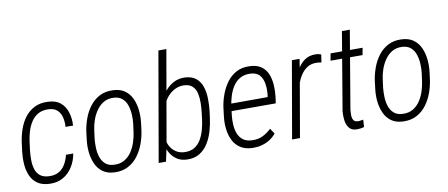

<svg xmlns="http://www.w3.org/2000/svg" viewBox="-67 -1019 3032 1299"><g transform="rotate(-10 1449.0 -369.5)"><path d="M189.9 -40.5Q230 -39.1 257.1 -54.9Q284.2 -70.8 301 -99.4Q317.9 -127.9 326.7 -163.6H376.5Q368.2 -114.7 343.3 -74.5Q318.4 -34.2 278.8 -11Q239.3 12.2 187 10.7Q134.8 9.3 103 -12.5Q71.3 -34.2 55.4 -69.8Q39.6 -105.5 36.4 -148.2Q33.2 -190.9 38.1 -233.9L45.9 -294.4Q52.2 -341.3 67.4 -385.7Q82.5 -430.2 108.9 -465.1Q135.3 -500 174.3 -520.3Q213.4 -540.5 267.1 -538.1Q321.3 -536.6 353.3 -510Q385.3 -483.4 398.2 -440.7Q411.1 -397.9 408.2 -349.6L356.4 -350.1Q358.9 -383.8 351.6 -414.6Q344.2 -445.3 323.5 -465.6Q302.7 -485.8 263.7 -487.3Q221.7 -489.3 192.4 -472.9Q163.1 -456.5 144.3 -428Q125.5 -399.4 114.7 -364.5Q104 -329.6 99.6 -294.4L91.8 -233.9Q88.4 -202.6 88.6 -169.2Q88.9 -135.7 97.4 -106.9Q106 -78.1 128.2 -60.1Q150.4 -42 189.9 -40.5Z M482.4 -236.8 488.8 -291Q495.1 -336.9 511.2 -381.3Q527.3 -425.8 554.7 -462.2Q582 -498.5 621.6 -519.5Q661.1 -540.5 712.9 -538.6Q763.7 -537.1 795.4 -514.4Q827.1 -491.7 843.8 -455.1Q860.4 -418.5 865 -376Q869.6 -333.5 864.7 -291.5L857.9 -236.8Q851.6 -191.4 835.2 -146.7Q818.8 -102.1 791.5 -65.9Q764.2 -29.8 724.9 -8.8Q685.5 12.2 632.8 10.7Q582.5 9.3 550.8 -13.7Q519 -36.6 502.7 -73.2Q486.3 -109.9 481.7 -152.3Q477.1 -194.8 482.4 -236.8ZM543.5 -291.5 536.1 -235.4Q533.2 -206.5 534.4 -173.1Q535.6 -139.6 545.4 -110.1Q555.2 -80.6 577.1 -61.3Q599.1 -42 636.7 -40.5Q677.7 -38.6 707.5 -56.2Q737.3 -73.7 756.8 -103Q776.4 -132.3 787.8 -167.5Q799.3 -202.6 803.7 -236.8L811 -292Q814.5 -321.3 812.7 -354.2Q811 -387.2 801.3 -417.2Q791.5 -447.3 769.3 -466.8Q747.1 -486.3 709.5 -487.8Q669.4 -489.3 640.4 -471.7Q611.3 -454.1 591.1 -424.3Q570.8 -394.5 559.1 -359.9Q547.4 -325.2 543.5 -291.5Z M1064.9 -750H1119.6L1006.3 -99.6L984.9 0H934.6ZM1335 -288.6 1328.6 -239.7Q1323.2 -197.3 1310.3 -152.3Q1297.4 -107.4 1274.4 -70.1Q1251.5 -32.7 1215.3 -10.3Q1179.2 12.2 1127.4 10.3Q1088.9 8.8 1061.8 -8.3Q1034.7 -25.4 1017.6 -52.5Q1000.5 -79.6 993.7 -113Q986.8 -146.5 988.3 -181.2L1012.2 -338.9Q1019.5 -375 1034.9 -411.1Q1050.3 -447.3 1074.7 -476.3Q1099.1 -505.4 1131.6 -522.5Q1164.1 -539.6 1205.6 -539.1Q1256.3 -537.6 1285.2 -513.4Q1314 -489.3 1325.9 -451.9Q1337.9 -414.6 1338.6 -371.3Q1339.4 -328.1 1335 -288.6ZM1274.9 -239.3 1280.8 -289.1Q1284.2 -317.9 1284.9 -351.8Q1285.6 -385.7 1278.8 -416.3Q1272 -446.8 1251.5 -466.8Q1231 -486.8 1191.4 -487.8Q1162.1 -488.3 1136.7 -476.8Q1111.3 -465.3 1091.3 -445.8Q1071.3 -426.3 1057.6 -401.1Q1043.9 -376 1036.6 -349.6L1007.8 -168Q1006.3 -134.3 1020.5 -106.2Q1034.7 -78.1 1060.3 -60.5Q1085.9 -43 1119.6 -42Q1161.1 -40 1189.2 -57.6Q1217.3 -75.2 1234.4 -105.2Q1251.5 -135.3 1261 -170.2Q1270.5 -205.1 1274.9 -239.3Z M1581.1 10.3Q1530.3 9.3 1497.3 -11.7Q1464.4 -32.7 1446.8 -67.1Q1429.2 -101.6 1423.8 -143.8Q1418.5 -186 1423.3 -229L1430.7 -290.5Q1436.5 -335.4 1452.9 -380.1Q1469.2 -424.8 1495.8 -461.4Q1522.5 -498 1562 -519.3Q1601.6 -540.5 1653.8 -538.1Q1702.6 -536.6 1732.4 -515.6Q1762.2 -494.6 1776.1 -461.2Q1790 -427.7 1793 -386.7Q1795.9 -345.7 1791 -305.2L1784.7 -259.8H1458.5L1467.3 -310.5L1737.8 -311L1740.2 -325.2Q1744.6 -360.4 1739.7 -397.5Q1734.9 -434.6 1714.6 -460Q1694.3 -485.4 1650.4 -487.8Q1608.4 -489.3 1578.6 -472.2Q1548.8 -455.1 1530 -425.8Q1511.2 -396.5 1500.2 -360.6Q1489.3 -324.7 1484.9 -290.5L1477.5 -229Q1474.1 -197.8 1476.3 -164.8Q1478.5 -131.8 1489.5 -104.5Q1500.5 -77.1 1523.7 -59.8Q1546.9 -42.5 1585.9 -41.5Q1625 -40 1657 -55.2Q1689 -70.3 1716.8 -97.2L1741.7 -60.5Q1721.7 -35.6 1696 -20Q1670.4 -4.4 1641.4 3.2Q1612.3 10.7 1581.1 10.3Z M1981.9 -441.9 1905.3 0H1851.1L1942.9 -528.3H1995.6ZM2145 -532.2 2137.2 -478.5Q2128.4 -480 2120.4 -481.2Q2112.3 -482.4 2104.5 -482.4Q2067.4 -483.4 2041 -466.8Q2014.6 -450.2 1996.6 -423.1Q1978.5 -396 1966.8 -364Q1955.1 -332 1947.8 -302.2L1927.7 -293.9Q1934.1 -331.1 1945.6 -374Q1957 -417 1977.5 -455.6Q1998 -494.1 2030.5 -517.8Q2063 -541.5 2110.8 -539.6Q2119.6 -539.6 2128.2 -537.4Q2136.7 -535.2 2145 -532.2Z M2428.7 -528.3 2419.9 -479.5H2199.7L2208.5 -528.3ZM2310.5 -663.6H2364.7L2274.4 -127.9Q2272.9 -112.3 2272.9 -93Q2272.9 -73.7 2280.8 -59.3Q2288.6 -44.9 2310.1 -44.4Q2319.8 -43.9 2329.3 -45.4Q2338.9 -46.9 2348.1 -48.3L2345.2 2Q2332.5 5.4 2320.3 7.1Q2308.1 8.8 2295.4 8.8Q2258.8 8.3 2241.9 -14.2Q2225.1 -36.6 2221.4 -68.4Q2217.8 -100.1 2220.7 -129.4Z M2464.4 -236.8 2470.7 -291Q2477.1 -336.9 2493.2 -381.3Q2509.3 -425.8 2536.6 -462.2Q2564 -498.5 2603.5 -519.5Q2643.1 -540.5 2694.8 -538.6Q2745.6 -537.1 2777.3 -514.4Q2809.1 -491.7 2825.7 -455.1Q2842.3 -418.5 2846.9 -376Q2851.6 -333.5 2846.7 -291.5L2839.8 -236.8Q2833.5 -191.4 2817.1 -146.7Q2800.8 -102.1 2773.4 -65.9Q2746.1 -29.8 2706.8 -8.8Q2667.5 12.2 2614.7 10.7Q2564.5 9.3 2532.7 -13.7Q2501 -36.6 2484.6 -73.2Q2468.3 -109.9 2463.6 -152.3Q2459 -194.8 2464.4 -236.8ZM2525.4 -291.5 2518.1 -235.4Q2515.1 -206.5 2516.4 -173.1Q2517.6 -139.6 2527.3 -110.1Q2537.1 -80.6 2559.1 -61.3Q2581.1 -42 2618.7 -40.5Q2659.7 -38.6 2689.5 -56.2Q2719.2 -73.7 2738.8 -103Q2758.3 -132.3 2769.8 -167.5Q2781.2 -202.6 2785.6 -236.8L2793 -292Q2796.4 -321.3 2794.7 -354.2Q2793 -387.2 2783.2 -417.2Q2773.4 -447.3 2751.2 -466.8Q2729 -486.3 2691.4 -487.8Q2651.4 -489.3 2622.3 -471.7Q2593.3 -454.1 2573 -424.3Q2552.7 -394.5 2541 -359.9Q2529.3 -325.2 2525.4 -291.5Z"/></g></svg>

Font: Roboto Condensed Light
Style: Italic
Weight: 300
Italic angle: -12°
Designer: Christian Robertson
Foundry: Google
Version: Version 3.0; 2020